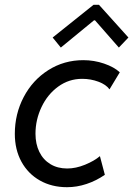

<svg xmlns="http://www.w3.org/2000/svg" viewBox="-20 -777 557 803"><path d="M42 -217.3Q42 -300.3 79.1 -371.1Q116.2 -441.9 181.9 -483.6Q247.6 -525.4 328.6 -525.4Q373.5 -525.4 415.5 -511Q457.5 -496.6 481 -474.6L438 -403.3Q423.8 -423.3 391.6 -435.3Q359.4 -447.3 323.7 -447.3Q268.1 -447.3 223.4 -414.8Q178.7 -382.3 153.6 -329.1Q128.4 -275.9 128.4 -217.8Q128.4 -174.8 144.5 -141.8Q160.6 -108.9 190.7 -90.6Q220.7 -72.3 261.2 -72.3Q296.9 -72.3 335.7 -88.1Q374.5 -104 397.9 -124L418.5 -45.9Q382.3 -21 342 -7.6Q301.8 5.9 260.3 5.9Q196.3 5.9 146.7 -22.2Q97.2 -50.3 69.6 -100.8Q42 -151.4 42 -217.3ZM200.2 -620.1 371.1 -756.8H394L517.1 -620.1L477.1 -578.1L377.4 -691.9H373L234.4 -578.1Z"/></svg>

Font: Reddit Sans Chocolate
Style: Italic
Weight: 400
Italic angle: -11.25°
Designer: Stephen Hutchings
Version: Version 1.013